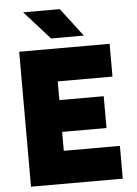

<svg xmlns="http://www.w3.org/2000/svg" viewBox="-60 -946 706 992"><g transform="rotate(-5 293.0 -450.5)"><path d="M60 -700H529V-530H245V-433H475V-268H245V-170H536V0H60ZM98 -901H288L400 -754H230Z"/></g></svg>

Font: Oak Sans Black
Style: Regular
Weight: 900
Designer: Erik Kennedy, Walven
Foundry: Erik Kennedy, Walven
Version: Version 1.000